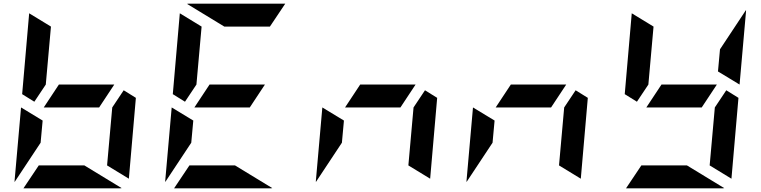

<svg xmlns="http://www.w3.org/2000/svg" viewBox="-20 -1020 4120 1040"><path d="M94 -438 211 -367 200 -247 59 -34V-41ZM650 -531 716 -490 678 -52 560 -124 588 -438ZM517 -438H217L299 -562H599ZM166 -469 100 -510 138 -948 256 -876 228 -562ZM437 -124 639 -1Q638 -1 635.5 -0.5Q633 0 632 0H107L190 -124Z M910 -438 1027 -367 1016 -247 875 -34V-41ZM1333 -438H1033L1115 -562H1415ZM982 -469 916 -510 954 -948 1072 -876 1044 -562ZM1253 -124 1455 -1Q1454 -1 1451.5 -0.5Q1449 0 1448 0H923L1006 -124ZM1195 -876 993 -999Q994 -999 996.5 -999.5Q999 -1000 1000 -1000H1525L1442 -876Z M1726 -438 1843 -367 1832 -247 1691 -34V-41ZM2282 -531 2348 -490 2310 -52 2192 -124 2220 -438ZM2149 -438H1849L1931 -562H2231Z M2542 -438 2659 -367 2648 -247 2507 -34V-41ZM3098 -531 3164 -490 3126 -52 3008 -124 3036 -438ZM2965 -438H2665L2747 -562H3047Z M3914 -531 3980 -490 3942 -52 3824 -124 3852 -438ZM3781 -438H3481L3563 -562H3863ZM3430 -469 3364 -510 3402 -948 3520 -876 3492 -562ZM3869 -633 3880 -753 4021 -966V-959L3986 -562ZM3701 -124 3903 -1Q3902 -1 3899.5 -0.5Q3897 0 3896 0H3371L3454 -124Z"/></svg>

Font: DSEG7 Modern Mini
Style: Bold Italic
Weight: 700
Italic angle: -5°
Designer: Keshikan(Twitter:@keshinomi_88pro)
Version: Version 0.46